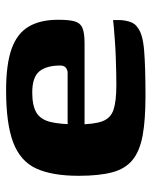

<svg xmlns="http://www.w3.org/2000/svg" viewBox="48 -554 509 646"><g transform="rotate(90 303.0 -230.5)"><path d="M302 -465Q383 -465 435 -455.5Q487 -446 517 -422Q547 -398 559 -354Q571 -310 571 -240Q571 -151 546.5 -97.5Q522 -44 459 -20Q396 4 283 4Q196 4 144 -14.5Q92 -33 69 -72Q46 -111 46 -171Q46 -208 51.5 -227Q57 -246 74 -253Q91 -260 125 -260H440Q440 -236 429 -219.5Q418 -203 388 -203H224Q216 -203 208 -197.5Q200 -192 200 -178Q200 -132 219.5 -108Q239 -84 291 -84Q334 -84 357.5 -97.5Q381 -111 389.5 -144Q398 -177 398 -237Q398 -292 387.5 -320Q377 -348 348.5 -357.5Q320 -367 265 -367Q249 -367 224 -366.5Q199 -366 171 -365Q143 -364 116.5 -362Q90 -360 71.5 -358.5Q53 -357 47 -356V-377Q47 -393 52.5 -411.5Q58 -430 73 -439Q94 -456 150 -460.5Q206 -465 302 -465Z"/></g></svg>

Font: r_Genos
Style: Bold
Weight: 700
Designer: Robert E. Leuschke
Foundry: Robert E. Leuschke
Version: Version 2.000;June 29, 2024;FontCreator 14.0.0.2814 32-bit